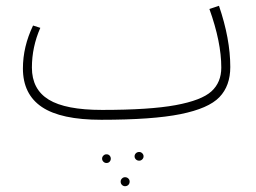

<svg xmlns="http://www.w3.org/2000/svg" viewBox="-20 -401 883 662"><path d="M774 -170Q774 -105 736.5 -66Q699 -27 602.5 -7.5Q506 12 329 12Q190 12 124.5 -32Q59 -76 59 -165Q59 -240 94 -313L119 -305Q90 -239 90 -168Q90 -93 148 -57.5Q206 -22 332 -22Q496 -22 585.5 -38.5Q675 -55 709 -86Q743 -117 743 -168Q743 -256 702 -370L735 -381Q774 -267 774 -170ZM444 138Q444 132 448.5 127.5Q453 123 460 123Q466 123 470.5 127.5Q475 132 475 138Q475 144 470.5 148.5Q466 153 460 153Q453 153 448.5 148.5Q444 144 444 138ZM332 146Q332 140 336.5 135.5Q341 131 347 131Q354 131 358 135.5Q362 140 362 146Q362 152 358 156.5Q354 161 347 161Q341 161 336.5 156.5Q332 152 332 146ZM396 225Q396 219 400.5 214.5Q405 210 411 210Q418 210 422.5 214.5Q427 219 427 225Q427 232 422.5 236.5Q418 241 411 241Q405 241 400.5 236.5Q396 232 396 225Z"/></svg>

Font: FiraGO UltraLight
Style: Regular
Weight: 200
Designer: bBox Type
Foundry: bBox Type GmbH
Version: Version 1.001